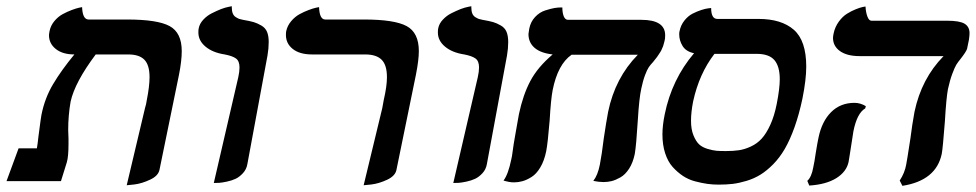

<svg xmlns="http://www.w3.org/2000/svg" viewBox="-20 -585 3151 620"><path d="M389.2 13.2 448.2 -235.8Q452.1 -248 454.1 -262.2Q462.9 -306.6 462.9 -335.9Q462.9 -375 446.3 -392.1Q429.7 -409.2 394 -409.2H289.1Q221.7 -319.3 208 -256.8Q200.2 -212.4 200.2 -165Q200.2 -160.2 200.7 -150.9Q201.2 -141.6 201.2 -137.2V-120.1Q201.2 -79.1 195.8 -61L176.8 0H1L40 -106H99.1L101.6 -122.6Q103.5 -135.7 104 -143.1Q112.8 -210.9 113.8 -213.9Q124.5 -268.1 151.4 -313.2Q178.2 -358.4 220.2 -409.2Q182.1 -409.2 160.2 -426.8Q138.2 -444.3 138.2 -471.2Q138.2 -475.1 140.1 -484.9Q143.6 -502.4 155.5 -516.8Q167.5 -531.2 182.4 -539.3Q197.3 -547.4 211.7 -552.7Q226.1 -558.1 235.4 -560.1L245.1 -562Q246.6 -522 266.1 -522H390.1Q488.8 -522 527.8 -500.7Q566.9 -479.5 566.9 -419.9Q566.9 -388.7 558.1 -344.2L495.1 -37.1Q491.2 -17.1 464.8 -4.9Q438 7.8 413.6 10.7Z M670.4 5.9 749.5 -335.9Q753.4 -353.5 753.4 -367.2Q753.4 -387.7 742.2 -396Q731 -404.3 705.6 -409.2Q667 -415 643.8 -434.3Q620.6 -453.6 620.6 -480Q620.6 -489.3 621.6 -493.2Q624.5 -508.8 636.7 -521.7Q648.9 -534.7 664.1 -542.2Q679.2 -549.8 693.8 -555.7Q708 -561 718.8 -563L728.5 -564.9V-561Q728.5 -549.3 731.7 -541.5Q734.9 -533.7 741.7 -529.5Q748.5 -525.4 752.7 -523.9Q756.8 -522.5 764.6 -521Q787.1 -517.1 798.8 -513.7Q810.5 -510.3 823.7 -502.7Q836.9 -495.1 842.3 -482.2Q847.7 -469.2 847.7 -449.2Q847.7 -428.7 843.8 -405.8L778.8 -55.2Q775.9 -38.1 764.6 -25.9Q753.4 -13.7 741.2 -7.8Q729 -2 712.6 1.5Q696.3 4.9 688 5.4Q679.7 5.9 670.4 5.9Z M1154.3 13.2 1214.4 -235.8Q1217.8 -252 1219.2 -262.2Q1229.5 -306.6 1229.5 -335.9Q1229.5 -375 1212.4 -392.1Q1195.3 -409.2 1159.2 -409.2H987.3Q947.8 -409.2 925.5 -426.8Q903.3 -444.3 903.3 -472.2Q903.3 -480 904.3 -484.9Q908.2 -502.4 920.4 -516.8Q932.6 -531.2 947.5 -539.3Q962.4 -547.4 976.8 -552.7Q991.2 -558.1 1000.5 -560.1L1010.3 -562Q1011.7 -522 1030.3 -522H1155.3Q1253.9 -522 1293.2 -500.7Q1332.5 -479.5 1332.5 -419.9Q1332.5 -391.6 1323.2 -344.2L1260.3 -37.1Q1256.8 -17.1 1230.2 -4.6Q1203.6 7.8 1179.2 10.7Z M1443.8 5.9 1522.9 -335.9Q1526.9 -353.5 1526.9 -367.2Q1526.9 -387.7 1515.6 -396Q1504.4 -404.3 1479 -409.2Q1440.4 -415 1417.2 -434.3Q1394 -453.6 1394 -480Q1394 -489.3 1395 -493.2Q1397.9 -508.8 1410.2 -521.7Q1422.4 -534.7 1437.5 -542.2Q1452.6 -549.8 1467.3 -555.7Q1481.4 -561 1492.2 -563L1502 -564.9V-561Q1502 -549.3 1505.1 -541.5Q1508.3 -533.7 1515.1 -529.5Q1522 -525.4 1526.1 -523.9Q1530.3 -522.5 1538.1 -521Q1560.5 -517.1 1572.3 -513.7Q1584 -510.3 1597.2 -502.7Q1610.4 -495.1 1615.7 -482.2Q1621.1 -469.2 1621.1 -449.2Q1621.1 -428.7 1617.2 -405.8L1552.2 -55.2Q1549.3 -38.1 1538.1 -25.9Q1526.9 -13.7 1514.6 -7.8Q1502.4 -2 1486.1 1.5Q1469.7 4.9 1461.4 5.4Q1453.1 5.9 1443.8 5.9Z M2050.8 -298.8Q2043.9 -268.1 2039.6 -196.8Q2034.7 -116.2 2029.8 -87.9Q2023.9 -59.6 2011.5 -40.3Q1999 -21 1983.4 -12.2Q1967.8 -3.4 1955.1 -0.2Q1942.4 2.9 1928.7 2.9Q1921.9 2.9 1913.8 2Q1905.8 1 1900.9 0L1896 -1Q1910.2 -19 1917 -53.2Q1923.3 -85.4 1929.7 -138.2Q1937.5 -190.9 1943.8 -224.1Q1966.3 -333.5 2039.6 -408.2H1825.7Q1781.2 -377.4 1764.6 -293.9Q1758.8 -264.2 1754.9 -195.8Q1749 -123.5 1743.7 -96.2Q1737.3 -65.4 1724.6 -44.2Q1711.9 -22.9 1696 -13.2Q1680.2 -3.4 1666.7 0.2Q1653.3 3.9 1639.6 3.9Q1631.8 3.9 1623.5 2.4Q1615.2 1 1610.8 -0.5L1606 -2Q1621.1 -22 1630.9 -69.8Q1633.3 -78.6 1635.5 -96.7Q1637.7 -114.7 1638.7 -119.1Q1638.7 -120.1 1640.4 -129.2Q1642.1 -138.2 1642.6 -142.1Q1645 -157.2 1649.9 -183.6Q1654.8 -210 1655.8 -216.8Q1668.9 -278.8 1692.6 -323.5Q1716.3 -368.2 1764.6 -409.2Q1725.6 -413.6 1706.1 -430.7Q1686.5 -447.8 1686.5 -475.1Q1686.5 -477.5 1689 -492.2Q1693.4 -514.6 1707.8 -530Q1722.2 -545.4 1740.5 -551.3Q1758.8 -557.1 1770.5 -559.1Q1782.2 -561 1792 -561H1795.9Q1795.9 -543.5 1800.5 -532.2Q1805.2 -521 1814 -521H2050.8Q2127.9 -521 2127.9 -471.2Q2127.9 -459 2126 -453.1Q2125 -448.2 2123.5 -443.6Q2122.1 -439 2121.1 -435.5Q2120.1 -432.1 2117.7 -427.7L2114.7 -420.9Q2113.3 -418.5 2110.4 -414.1Q2107.4 -409.7 2106.4 -408Q2105.5 -406.2 2102.1 -401.6Q2098.6 -397 2097.9 -396.2Q2097.2 -395.5 2093.3 -390.4Q2089.4 -385.3 2088.9 -384.8Q2080.1 -375.5 2075 -367.9Q2069.8 -360.4 2063 -342.5Q2056.2 -324.7 2050.8 -298.8Z M2423.3 -411.1H2287.1Q2237.8 -347.2 2218.3 -257.8Q2211.4 -223.1 2211.4 -194.8Q2211.4 -167.5 2219.2 -148.2Q2227.1 -128.9 2237.3 -119.1Q2247.6 -109.4 2264.9 -104.2Q2282.2 -99.1 2293.9 -98.1Q2305.7 -97.2 2324.2 -97.2Q2348.1 -97.2 2366.2 -99.9Q2384.3 -102.5 2404.5 -111.8Q2424.8 -121.1 2439.7 -137.5Q2454.6 -153.8 2467.5 -182.1Q2480.5 -210.4 2488.3 -250Q2498 -299.8 2498 -329.1Q2498 -370.6 2480.7 -390.9Q2463.4 -411.1 2423.3 -411.1ZM2300.3 11.2Q2282.2 11.2 2264.4 8.8Q2246.6 6.3 2225.1 0.7Q2203.6 -4.9 2185.5 -16.8Q2167.5 -28.8 2152.1 -45.9Q2136.7 -63 2127.9 -90.1Q2119.1 -117.2 2119.1 -150.9Q2119.1 -179.7 2126.5 -215.8Q2149.4 -328.6 2221.2 -413.1Q2195.3 -418.5 2184.3 -436.3Q2173.3 -454.1 2173.3 -474.1Q2173.3 -481 2174.3 -483.9Q2178.2 -503.9 2190.2 -518.8Q2202.1 -533.7 2216.6 -541Q2231 -548.3 2244.6 -552.7Q2258.3 -557.1 2267.1 -558.1L2276.4 -559.1Q2276.4 -523.9 2296.4 -523.9H2429.2Q2503.4 -523.9 2543.5 -488.8Q2583.5 -453.6 2583.5 -370.1Q2583.5 -328.1 2571.3 -267.1Q2560.5 -215.8 2545.7 -174.3Q2530.8 -132.8 2514.2 -104.2Q2497.6 -75.7 2476.6 -54.4Q2455.6 -33.2 2435.3 -20.8Q2415 -8.3 2390.9 -1Q2366.7 6.3 2345.9 8.8Q2325.2 11.2 2300.3 11.2Z M2735.8 -161.1Q2734.4 -152.8 2728 -110.8Q2726.6 -100.1 2723.6 -82.8Q2720.7 -65.4 2720.2 -62Q2713.4 -30.3 2680.7 -9.8Q2647.9 10.7 2593.3 14.2L2586.9 -1Q2600.6 -13.2 2606 -43.9Q2609.9 -61 2614.3 -91.8Q2619.6 -124.5 2623 -140.1Q2633.8 -192.9 2663.8 -222.9Q2693.8 -252.9 2739.3 -252.9Q2758.3 -252.9 2775.9 -242.2L2773.9 -234.9Q2747.6 -219.7 2735.8 -161.1ZM3041 -296.9Q3035.6 -268.1 3031.2 -192.9Q3024.4 -104.5 3021 -87.9Q3002.9 -2 2894 15.1L2885.3 -2Q2901.4 -26.4 2906.2 -53.2Q2908.2 -62 2919.9 -138.2Q2925.3 -181.6 2933.1 -224.1Q2955.6 -331.1 3026.9 -403.8H2755.9Q2715.3 -403.8 2692.6 -419.9Q2669.9 -436 2669.9 -462.9Q2669.9 -467.3 2671.9 -477.1Q2676.3 -498 2688.5 -514.9Q2700.7 -531.7 2714.8 -540.5Q2729 -549.3 2742.9 -554.9Q2756.8 -560.5 2766.1 -562.5L2774.9 -564Q2775.9 -544.9 2781 -531.5Q2786.1 -518.1 2793.9 -518.1H3038.1Q3079.1 -518.1 3095 -508.3Q3110.8 -498.5 3110.8 -478Q3110.8 -470.7 3108.9 -457L3104 -433.1Q3103.5 -428.2 3101.1 -423.1Q3098.6 -418 3096.2 -414.6L3089.4 -404.8L3082 -395Q3073.2 -384.3 3068.1 -376Q3063 -367.7 3055.2 -346.9Q3047.4 -326.2 3041 -296.9Z"/></svg>

Font: Linux Libertine G
Style: Semibold Italic
Weight: 600
Italic angle: -11.5°
Designer: Philipp H. Poll
Foundry: Philipp H. Poll
Version: Version 5.1.1